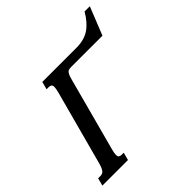

<svg xmlns="http://www.w3.org/2000/svg" viewBox="-223 -734 860 860"><g transform="rotate(-45 207.0 -304.0)"><path d="M219.2 -474.6Q212.4 -474.6 207.5 -473.6Q202.6 -472.7 198.2 -468.8Q193.8 -464.8 189.9 -456.5Q186 -448.2 182.1 -433.1L88.9 -85Q83.5 -64.5 83.5 -54.7Q83.5 -43.9 88.4 -40.3Q93.3 -36.6 102.1 -36.6H115.2L105.5 0H-56.6L-46.9 -36.6H-33.2Q-26.4 -36.6 -21 -38.6Q-15.6 -40.5 -11.2 -45.9Q-6.8 -51.3 -2.9 -60.5Q1 -69.8 4.9 -85L98.6 -433.6Q104 -454.1 104 -463.9Q104 -474.6 99.1 -478.3Q94.2 -481.9 85.4 -481.9H71.8L81.5 -518.6H297.4Q347.2 -518.6 379.9 -540.8Q412.6 -563 438.5 -607.9H471.7L418.5 -474.6Z"/></g></svg>

Font: Arian AMU Serif
Style: Italic
Weight: 400
Italic angle: -15°
Designer: Ruben Hakobyan (Tarumian)
Foundry: Ruben Hakobyan (Tarumian)
Version: Version 1.002